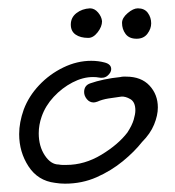

<svg xmlns="http://www.w3.org/2000/svg" viewBox="-20 -460 420 461"><path d="M136 -19Q130 -19 124 -19.5Q118 -20 112 -21Q71 -26 48.5 -60.5Q26 -95 26 -138Q26 -166 37 -197Q49 -229 74 -255.5Q99 -282 132 -298Q165 -314 199 -314Q216 -314 231 -310Q247 -306 247 -294Q247 -286 238.5 -278.5Q230 -271 216 -274Q212 -275 203 -275Q179 -275 154 -262Q129 -249 109 -227.5Q89 -206 80 -180Q73 -160 73 -140Q73 -109 87.5 -87Q102 -65 121 -65Q126 -64 130.5 -64Q135 -64 139 -64Q183 -64 223.5 -88.5Q264 -113 286 -142Q297 -159 301 -172.5Q305 -186 305 -195Q305 -215 293 -222Q281 -229 271 -228Q255 -226 240 -223.5Q225 -221 214 -216Q208 -214 205 -214Q195 -214 188.5 -222Q182 -230 182 -239Q182 -255 197 -260Q211 -265 230 -269Q249 -273 269 -275Q273 -276 276 -276Q279 -276 283 -276Q319 -276 339 -254.5Q359 -233 359 -202Q359 -183 350 -161Q341 -139 321 -119Q303 -96 275 -73Q247 -50 212 -34.5Q177 -19 136 -19ZM192 -369Q173 -369 161.5 -377Q150 -385 150 -401Q150 -418 163.5 -428.5Q177 -439 196 -440Q207 -440 215.5 -430Q224 -420 225 -409Q225 -396 214.5 -382.5Q204 -369 192 -369ZM308 -367Q290 -367 281.5 -378.5Q273 -390 273 -405Q273 -417 286.5 -428.5Q300 -440 311 -440Q327 -440 335 -429Q343 -418 343 -404Q343 -391 334 -379Q325 -367 308 -367Z"/></svg>

Font: Grape Nuts
Style: Regular
Weight: 400
Designer: Robert E. Leuschke
Foundry: Robert E. Leuschke
Version: Version 1.010; ttfautohint (v1.8.3)